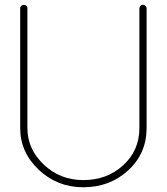

<svg xmlns="http://www.w3.org/2000/svg" viewBox="-20 -772 701 807"><path d="M64.9 -233.9C64.9 -166 90.8 -107.4 143.1 -58.1C195.3 -9.3 257.3 15.1 330.1 15.1C403.8 15.1 466.8 -8.3 518.6 -55.7C570.3 -103 596.2 -162.6 596.2 -233.9V-736.8C596.2 -745.1 588.9 -752 580.6 -752C572.3 -752 565.9 -744.6 565.9 -736.8V-233.9C565.9 -170.9 543 -118.7 497.6 -77.1C452.1 -35.6 396 -15.1 330.1 -15.1C265.1 -15.1 210 -36.6 164.1 -80.1C118.2 -123.5 95.2 -174.8 95.2 -233.9V-736.8C95.7 -756.8 64.5 -755.9 64.9 -736.8V-233.9Z"/></svg>

Font: Nemoy
Style: Light
Weight: 300
Designer: BSozoo
Foundry: BSozoo
Version: Version 001.000